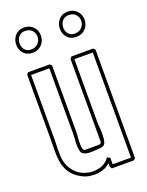

<svg xmlns="http://www.w3.org/2000/svg" viewBox="-163 -955 803 1047"><g transform="rotate(-20 238.5 -432.0)"><path d="M48.8 -638.2H174.3Q177.2 -635.7 179.9 -633.3Q182.6 -630.9 185.1 -628.4V-245.6Q185.1 -232.9 183.8 -220Q182.6 -207 181.9 -194.1Q181.2 -181.2 181.6 -168.5Q182.1 -155.8 185.5 -143.6Q187.5 -138.2 191.2 -136.2Q194.8 -134.3 200.2 -134.3H274.4Q279.8 -134.3 283.7 -135.5Q287.6 -136.7 290 -141.6Q291 -143.6 291.3 -146.7Q291.5 -149.9 291.5 -151.9Q292 -211.9 291.7 -271.2Q291.5 -330.6 291.5 -390.6V-627Q293.9 -629.4 295.9 -632.3Q297.9 -635.3 300.3 -638.2H426.3Q429.2 -635.7 431.9 -633.3Q434.6 -630.9 437 -628.4V1Q434.6 3.4 431.9 5.9Q429.2 8.3 426.3 10.7H300.3Q297.9 7.8 295.9 4.9Q293.9 2 291.5 -0.5V-22Q272.9 -4.9 251 2.4Q229 9.8 199.7 10.7Q187 10.3 174.3 8.8Q161.6 7.3 149.4 2.9Q136.7 -1.5 126.5 -7.1Q116.2 -12.7 105.5 -20Q76.2 -41.5 62.3 -67.4Q48.3 -93.3 43.5 -122.3Q38.6 -151.4 39.3 -182.9Q40 -214.4 40 -247.1V-627ZM59.6 -618.7V-245.6Q59.6 -233.4 58.8 -217.3Q58.1 -201.2 57.9 -183.8Q57.6 -166.5 58.6 -149.2Q59.6 -131.8 63 -117.2Q65.9 -102.5 72.8 -88.6Q79.6 -74.7 89.1 -62.3Q98.6 -49.8 110.8 -39.6Q123 -29.3 136.7 -22.9Q157.2 -13.7 178.7 -10.3Q181.2 -9.8 184.8 -9.5Q188.5 -9.3 191.9 -9.3Q195.8 -8.8 199.7 -8.8Q230 -9.8 251.2 -18.6Q272.5 -27.3 291.5 -50.3V-56.6Q293.5 -54.7 294.9 -53.7Q298.8 -51.8 303 -50.3Q307.1 -48.8 311 -46.9V-8.8H417.5V-618.7H311V-245.6Q311 -243.7 312.5 -229.2Q314 -214.8 314.5 -195.8Q314.9 -176.8 313.2 -157.7Q311.5 -138.7 304.7 -127.9Q299.8 -120.1 291.3 -117.4Q282.7 -114.7 274.4 -114.7Q270 -114.7 261 -113.8Q252 -112.8 240.7 -112.1Q229.5 -111.3 217.3 -111.6Q205.1 -111.8 194.6 -114.5Q184.1 -117.2 176.3 -123Q168.5 -128.9 166.5 -139.6Q161.1 -166 163.3 -193.1Q165.5 -220.2 165.5 -247.1V-618.7ZM110.4 -875Q135.3 -875 151.6 -863.8Q168 -852.5 176 -836.2Q184.1 -819.8 183.3 -800.5Q182.6 -781.2 173.8 -765.1Q165 -749 147.7 -738.5Q130.4 -728 105 -729.5Q82.5 -730.5 67.9 -741.7Q53.2 -752.9 46.1 -769Q39.1 -785.2 39.8 -803.7Q40.5 -822.3 48.6 -838.1Q56.6 -854 72 -864.5Q87.4 -875 110.4 -875ZM363.8 -875Q388.7 -875 405 -863.8Q421.4 -852.5 429.4 -836.2Q437.5 -819.8 436.8 -800.5Q436 -781.2 427.2 -765.1Q418.5 -749 401.1 -738.5Q383.8 -728 358.4 -729.5Q335.9 -730.5 321.3 -741.7Q306.6 -752.9 299.6 -769Q292.5 -785.2 293.2 -803.7Q293.9 -822.3 302 -838.1Q310.1 -854 325.4 -864.5Q340.8 -875 363.8 -875ZM363.8 -855.5Q347.2 -855.5 335.7 -847.7Q324.2 -839.8 318.6 -828.1Q313 -816.4 312.5 -803Q312 -789.6 317.1 -777.6Q322.3 -765.6 332.8 -757.6Q343.3 -749.5 358.9 -749Q377.4 -748.5 390.4 -756.1Q403.3 -763.7 410.2 -775.6Q417 -787.6 417.5 -801.5Q418 -815.4 412.1 -827.4Q406.2 -839.4 394.3 -847.4Q382.3 -855.5 363.8 -855.5ZM110.4 -855.5Q93.8 -855.5 82.3 -847.7Q70.8 -839.8 65.2 -828.1Q59.6 -816.4 59.1 -803Q58.6 -789.6 63.7 -777.6Q68.8 -765.6 79.3 -757.6Q89.8 -749.5 105.5 -749Q124 -748.5 137 -756.1Q149.9 -763.7 156.7 -775.6Q163.6 -787.6 164.1 -801.5Q164.6 -815.4 158.7 -827.4Q152.8 -839.4 140.9 -847.4Q128.9 -855.5 110.4 -855.5Z"/></g></svg>

Font: Preussische VI 9 Linie
Style: Regular
Weight: 400
Designer: Peter Wiegel
Foundry: Peter Wiegel
Version: Version 1.000 2009 initial release